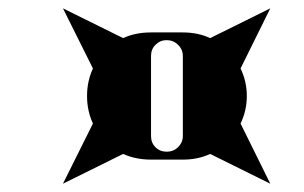

<svg xmlns="http://www.w3.org/2000/svg" viewBox="-20 -462 732 463"><path d="M131.8 -19 204.1 -164.1Q189.9 -194.8 189.9 -230.5Q189.9 -266.1 204.1 -296.9L131.8 -441.9L276.9 -370.1Q306.2 -383.8 344.2 -383.8H420.9Q457.5 -383.8 486.8 -370.1L631.8 -441.9L560.1 -296.9Q575.2 -265.6 575.2 -230.5Q575.2 -195.3 560.1 -164.1L631.8 -19L486.8 -90.8Q457.5 -77.1 420.9 -77.1H344.2Q307.1 -77.1 276.9 -90.8ZM344.2 -133.8Q344.2 -117.7 355 -106.9Q365.7 -96.2 381.8 -96.2Q398.4 -96.2 409.7 -107.4Q420.9 -118.7 420.9 -133.8V-327.1Q420.9 -342.8 409.2 -354Q397.9 -365.2 381.8 -365.2Q366.2 -365.2 355 -354Q344.2 -343.3 344.2 -327.1Z"/></svg>

Font: Hjet
Style: Italic
Weight: 400
Designer: T. Christopher White
Version: Version 1.2